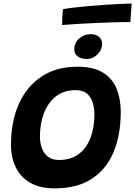

<svg xmlns="http://www.w3.org/2000/svg" viewBox="-20 -1036 762 1082"><path d="M289 25.5Q204 25.5 149.5 -6.5Q95 -38.5 68.5 -94Q42 -149.5 42 -220.5Q42 -351 86.2 -450Q130.5 -549 214 -604.5Q297.5 -660 416.5 -660Q506.5 -660 560 -627Q613.5 -594 637 -536.2Q660.5 -478.5 660.5 -405.5Q660.5 -276 620 -179Q579.5 -82 497.2 -28.2Q415 25.5 289 25.5ZM313 -134.5Q380 -134.5 424 -168Q468 -201.5 490 -259.5Q512 -317.5 512 -390Q512 -424.5 503 -456Q494 -487.5 471 -507.8Q448 -528 406.5 -528Q340 -528 295 -492.8Q250 -457.5 227.5 -398Q205 -338.5 205 -266Q205 -232.5 215.5 -202.5Q226 -172.5 249.5 -153.5Q273 -134.5 313 -134.5ZM491 -843.5Q521 -843.5 538.2 -828Q555.5 -812.5 555.5 -788.5Q555.5 -766 543 -746.5Q530.5 -727 511.2 -715.2Q492 -703.5 470.5 -703.5Q439 -703.5 418.8 -717.5Q398.5 -731.5 398.5 -757Q398.5 -795 426.2 -819.2Q454 -843.5 491 -843.5ZM714.5 -912Q686.5 -912 639.5 -910.8Q592.5 -909.5 537.2 -907.2Q482 -905 427.5 -901.8Q373 -898.5 330 -895Q330 -918 331.2 -940.2Q332.5 -962.5 335.5 -984.5Q359 -989 397.8 -993.5Q436.5 -998 482.2 -1002Q528 -1006 574 -1009Q620 -1012 659 -1014Q698 -1016 722 -1016Z"/></svg>

Font: Grandstander
Style: Bold Italic
Weight: 700
Italic angle: -15°
Designer: Tyler Finck
Foundry: Etcetera Type Co
Version: Version 1.200; ttfautohint (v1.8.3)